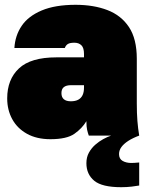

<svg xmlns="http://www.w3.org/2000/svg" viewBox="-20 -565 620 800"><path d="M190 15Q133 15 92.5 -7.5Q52 -30 31 -68.5Q10 -107 10 -155Q10 -234 59 -280Q108 -326 215 -326H330V-340Q330 -366 319 -376.5Q308 -387 290 -387Q271 -387 262.5 -381.5Q254 -376 250 -365H40Q43 -417 70.5 -457.5Q98 -498 154 -521.5Q210 -545 295 -545Q370 -545 427.5 -523Q485 -501 517.5 -452Q550 -403 550 -320V-135Q550 -93 552.5 -61.5Q555 -30 560 0H350Q346 -11 343 -24Q340 -37 340 -60Q322 -30 290 -7.5Q258 15 190 15ZM275 -143Q294 -143 306 -149.5Q318 -156 324 -168.5Q330 -181 330 -200V-210H275Q256 -210 246 -202Q236 -194 236 -177Q236 -160 246 -151.5Q256 -143 275 -143ZM485 215Q405 215 372.5 188Q340 161 340 115Q340 90 350.5 71Q361 52 377 38Q393 24 410.5 14.5Q428 5 443 0H560Q533 10 514.5 22Q496 34 486 47.5Q476 61 476 77Q476 97 491 105.5Q506 114 527 114Q535 114 541.5 113.5Q548 113 560 112V208Q550 210 529 212.5Q508 215 485 215Z"/></svg>

Font: Golos Text Black
Style: Regular
Weight: 900
Designer: A.Korolkova, Vitaly Kuzmin
Foundry: ParaType Ltd
Version: Version 2.004